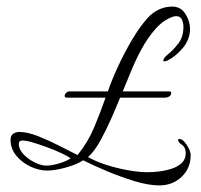

<svg xmlns="http://www.w3.org/2000/svg" viewBox="-20 -504 609 582"><path d="M463 58Q430 58 387.5 45Q345 32 303.5 14.5Q262 -3 232 -18Q212 -5 179 4Q146 13 123 13Q98 13 72.5 1Q47 -11 29.5 -32Q12 -53 12 -80Q12 -93 20 -98.5Q28 -104 39 -104Q63 -104 96 -91Q129 -78 161 -61.5Q193 -45 215 -34Q246 -72 265 -117Q284 -162 300 -208H183Q176 -208 176 -213Q176 -218 180.5 -222.5Q185 -227 191 -227H307Q319 -262 338 -303Q357 -344 380 -383Q403 -422 427 -449Q441 -465 460.5 -474.5Q480 -484 502 -484Q528 -484 542 -462Q556 -440 556 -417Q556 -385 535 -359.5Q514 -334 487 -320Q481 -318 478 -318Q475 -318 475 -321Q475 -328 490 -340Q505 -352 520.5 -372Q536 -392 536 -423Q536 -434 531.5 -444.5Q527 -455 514 -455Q509 -455 503 -453Q475 -443 451.5 -416.5Q428 -390 409.5 -356Q391 -322 377 -287.5Q363 -253 352 -227H493Q499 -227 499 -223Q499 -215 493 -211.5Q487 -208 480 -208H344Q334 -183 318.5 -147.5Q303 -112 285 -79Q267 -46 247 -28Q269 -15 301.5 -4.5Q334 6 368 12Q402 18 427 18Q441 18 460 16Q479 14 498.5 8Q518 2 530.5 -9.5Q543 -21 543 -40Q543 -57 531.5 -65Q520 -73 520 -79Q520 -83 523 -83Q531 -83 539 -74Q547 -65 552.5 -53.5Q558 -42 558 -34Q558 6 530.5 32Q503 58 463 58ZM120 -2Q136 -2 158.5 -8.5Q181 -15 194 -24Q185 -31 165.5 -40Q146 -49 123 -57.5Q100 -66 80 -72Q60 -78 48 -78Q37 -78 37 -68Q37 -51 51.5 -36Q66 -21 85.5 -11.5Q105 -2 120 -2Z"/></svg>

Font: The Nautigal
Style: Regular
Weight: 400
Designer: Robert E. Leuschke
Foundry: Robert E. Leuschke
Version: Version 1.100; ttfautohint (v1.8.3)